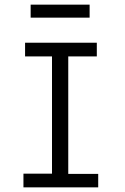

<svg xmlns="http://www.w3.org/2000/svg" viewBox="-20 -807 540 827"><path d="M81 -59H204V-564H88V-623H397V-564H274V-58H403V0H81ZM112 -787H366V-731H112Z"/></svg>

Font: Vazir Code
Style: Code
Weight: 400
Foundry: DejaVu fonts team - Redesigned by Saber Rastikerdar
Version: Version 1.1.2